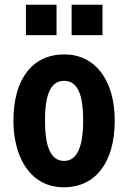

<svg xmlns="http://www.w3.org/2000/svg" viewBox="-20 -785 544 815"><path d="M90 -636H220V-765H90ZM284 -636H415V-765H284ZM251 10C385 10 467 -95 467 -273C467 -445 384 -554 253 -554C117 -554 37 -449 37 -273C37 -117 109 10 251 10ZM252 -102C187 -102 171 -182 171 -273C171 -363 186 -442 252 -442C318 -442 333 -364 333 -273C333 -159 306 -102 252 -102Z"/></svg>

Font: Kathrein 77 Bold Condensed
Style: Regular
Weight: 700
Width: 3
Designer: Lazydogs Typefoundry, based on Open Sans by Ascender Corporation
Foundry: Lazydogs Typefoundry
Version: Version 1.003;PS 001.003;hotconv 1.0.88;makeotf.lib2.5.64775